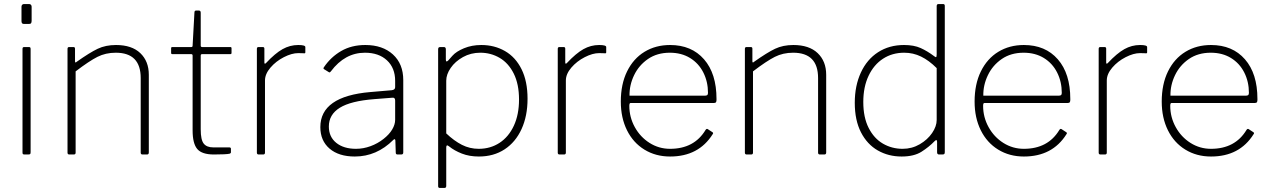

<svg xmlns="http://www.w3.org/2000/svg" viewBox="-20 -762 6271 947"><path d="M136 -660Q136 -652 133.5 -648Q131 -644 124 -644H97Q86 -644 86 -658V-729Q86 -735 89.5 -738.5Q93 -742 98 -742H124Q129 -742 132.5 -738.5Q136 -735 136 -729ZM131 -12Q131 -5 129 -2.5Q127 0 119 0H102Q95 0 93 -2Q91 -4 91 -10V-520Q91 -526 93 -528Q95 -530 100 -530H122Q127 -530 129 -528Q131 -526 131 -520Z M313 -9V-521Q313 -530 321 -530H342Q350 -530 350 -522V-460Q350 -455 352 -454Q354 -453 358 -457Q423 -503 462 -521.5Q501 -540 552 -540Q630 -540 672 -500Q714 -460 714 -393V-10Q714 0 705 0H683Q674 0 674 -9V-377Q674 -502 551 -502Q501 -502 460.5 -481.5Q420 -461 353 -410V-9Q353 0 344 0H322Q313 0 313 -9Z M977 -495Q970 -495 970 -488V-124Q970 -72 985 -53.5Q1000 -35 1032 -35H1111Q1119 -35 1119 -28V-11Q1119 -6 1113 -4Q1096 0 1035 0Q976 0 953 -27Q930 -54 930 -119V-488Q930 -495 923 -495H830Q824 -495 824 -501V-524Q824 -530 830 -530H924Q930 -530 930 -537L939 -700Q939 -710 947 -710H961Q970 -710 970 -699V-537Q970 -530 977 -530H1116Q1122 -530 1122 -524V-501Q1122 -495 1116 -495Z M1247 -9V-521Q1247 -530 1255 -530H1276Q1284 -530 1284 -522V-454Q1284 -449 1286 -448Q1288 -447 1292 -451Q1337 -499 1373.5 -519.5Q1410 -540 1451 -540Q1486 -540 1486 -530V-504Q1486 -499 1481 -499Q1478 -499 1471.5 -499.5Q1465 -500 1451 -500Q1419 -500 1380 -480Q1341 -460 1314 -428.5Q1287 -397 1287 -365V-9Q1287 0 1278 0H1256Q1247 0 1247 -9Z M1730 10Q1651 10 1605.5 -29Q1560 -68 1560 -135Q1560 -287 1807 -308L1912 -317Q1929 -319 1929 -332V-363Q1929 -427 1888.5 -464.5Q1848 -502 1780 -502Q1681 -502 1612 -410Q1610 -407 1607.5 -405.5Q1605 -404 1602 -406L1578 -421Q1573 -424 1578 -431Q1612 -481 1663 -510.5Q1714 -540 1782 -540Q1867 -540 1918 -493.5Q1969 -447 1969 -367V-10Q1969 0 1959 0H1941Q1932 0 1932 -9L1930 -70Q1929 -75 1926.5 -75.5Q1924 -76 1920 -72Q1838 10 1730 10ZM1915 -280 1826 -273Q1710 -264 1656 -230.5Q1602 -197 1602 -138Q1602 -87 1638.5 -57.5Q1675 -28 1736 -28Q1772 -28 1807.5 -41Q1843 -54 1872 -77Q1900 -99 1914.5 -123.5Q1929 -148 1929 -171V-266Q1929 -282 1915 -280Z M2179 -519V-468Q2179 -459 2183 -459Q2186 -459 2191 -464Q2193 -466 2211.5 -487Q2230 -508 2268.5 -524Q2307 -540 2354 -540Q2419 -540 2471 -510Q2523 -480 2552.5 -420.5Q2582 -361 2582 -275Q2582 -190 2552.5 -125.5Q2523 -61 2469 -25.5Q2415 10 2342 10Q2295 10 2258 -4.5Q2221 -19 2195 -40Q2188 -45 2186 -45Q2181 -45 2181 -33V155Q2181 165 2172 165H2149Q2141 165 2141 156V-518Q2141 -525 2143.5 -527.5Q2146 -530 2153 -530H2169Q2179 -530 2179 -519ZM2341 -28Q2399 -28 2444 -57.5Q2489 -87 2514.5 -142Q2540 -197 2540 -271Q2540 -347 2514 -399Q2488 -451 2444.5 -476.5Q2401 -502 2349 -502Q2302 -502 2263.5 -480.5Q2225 -459 2203 -427Q2181 -395 2181 -364V-104Q2220 -67 2258.5 -47.5Q2297 -28 2341 -28Z M2731 -9V-521Q2731 -530 2739 -530H2760Q2768 -530 2768 -522V-454Q2768 -449 2770 -448Q2772 -447 2776 -451Q2821 -499 2857.5 -519.5Q2894 -540 2935 -540Q2970 -540 2970 -530V-504Q2970 -499 2965 -499Q2962 -499 2955.5 -499.5Q2949 -500 2935 -500Q2903 -500 2864 -480Q2825 -460 2798 -428.5Q2771 -397 2771 -365V-9Q2771 0 2762 0H2740Q2731 0 2731 -9Z M3285 -28Q3404 -28 3460 -121Q3465 -129 3471 -125L3494 -110Q3500 -106 3495 -100Q3426 10 3285 10Q3214 10 3158.5 -24Q3103 -58 3072.5 -119.5Q3042 -181 3042 -261Q3042 -347 3073 -410Q3104 -473 3159 -506.5Q3214 -540 3285 -540Q3391 -540 3452.5 -469.5Q3514 -399 3514 -274V-269Q3514 -262 3511.5 -258Q3509 -254 3501 -254H3090Q3084 -254 3084 -240Q3084 -184 3111 -135Q3138 -86 3184 -57Q3230 -28 3285 -28ZM3455 -290Q3465 -290 3468.5 -293Q3472 -296 3472 -304Q3472 -359 3449 -404.5Q3426 -450 3383.5 -476Q3341 -502 3284 -502Q3221 -502 3176 -471Q3131 -440 3107.5 -391Q3084 -342 3085 -290Z M3654 -9V-521Q3654 -530 3662 -530H3683Q3691 -530 3691 -522V-460Q3691 -455 3693 -454Q3695 -453 3699 -457Q3764 -503 3803 -521.5Q3842 -540 3893 -540Q3971 -540 4013 -500Q4055 -460 4055 -393V-10Q4055 0 4046 0H4024Q4015 0 4015 -9V-377Q4015 -502 3892 -502Q3842 -502 3801.5 -481.5Q3761 -461 3694 -410V-9Q3694 0 3685 0H3663Q3654 0 3654 -9Z M4602 -11V-62Q4602 -71 4598 -71Q4595 -71 4590 -66Q4562 -37 4525 -13.5Q4488 10 4427 10Q4362 10 4309.5 -20Q4257 -50 4226.5 -109.5Q4196 -169 4196 -255Q4196 -339 4226 -404Q4256 -469 4311 -504.5Q4366 -540 4439 -540Q4488 -540 4521 -525Q4554 -510 4586 -486Q4594 -480 4596 -480Q4600 -480 4600 -493V-732Q4600 -742 4609 -742H4632Q4640 -742 4640 -733V-12Q4640 -5 4637.5 -2.5Q4635 0 4628 0H4612Q4602 0 4602 -11ZM4440 -502Q4381 -502 4335.5 -472.5Q4290 -443 4264 -388Q4238 -333 4238 -259Q4238 -183 4264.5 -131Q4291 -79 4335 -53.5Q4379 -28 4432 -28Q4478 -28 4516.5 -50.5Q4555 -73 4577.5 -106Q4600 -139 4600 -170V-426Q4562 -464 4523 -483Q4484 -502 4440 -502Z M5030 -28Q5149 -28 5205 -121Q5210 -129 5216 -125L5239 -110Q5245 -106 5240 -100Q5171 10 5030 10Q4959 10 4903.5 -24Q4848 -58 4817.5 -119.5Q4787 -181 4787 -261Q4787 -347 4818 -410Q4849 -473 4904 -506.5Q4959 -540 5030 -540Q5136 -540 5197.5 -469.5Q5259 -399 5259 -274V-269Q5259 -262 5256.5 -258Q5254 -254 5246 -254H4835Q4829 -254 4829 -240Q4829 -184 4856 -135Q4883 -86 4929 -57Q4975 -28 5030 -28ZM5200 -290Q5210 -290 5213.5 -293Q5217 -296 5217 -304Q5217 -359 5194 -404.5Q5171 -450 5128.5 -476Q5086 -502 5029 -502Q4966 -502 4921 -471Q4876 -440 4852.5 -391Q4829 -342 4830 -290Z M5399 -9V-521Q5399 -530 5407 -530H5428Q5436 -530 5436 -522V-454Q5436 -449 5438 -448Q5440 -447 5444 -451Q5489 -499 5525.5 -519.5Q5562 -540 5603 -540Q5638 -540 5638 -530V-504Q5638 -499 5633 -499Q5630 -499 5623.5 -499.5Q5617 -500 5603 -500Q5571 -500 5532 -480Q5493 -460 5466 -428.5Q5439 -397 5439 -365V-9Q5439 0 5430 0H5408Q5399 0 5399 -9Z M5953 -28Q6072 -28 6128 -121Q6133 -129 6139 -125L6162 -110Q6168 -106 6163 -100Q6094 10 5953 10Q5882 10 5826.5 -24Q5771 -58 5740.5 -119.5Q5710 -181 5710 -261Q5710 -347 5741 -410Q5772 -473 5827 -506.5Q5882 -540 5953 -540Q6059 -540 6120.5 -469.5Q6182 -399 6182 -274V-269Q6182 -262 6179.5 -258Q6177 -254 6169 -254H5758Q5752 -254 5752 -240Q5752 -184 5779 -135Q5806 -86 5852 -57Q5898 -28 5953 -28ZM6123 -290Q6133 -290 6136.5 -293Q6140 -296 6140 -304Q6140 -359 6117 -404.5Q6094 -450 6051.5 -476Q6009 -502 5952 -502Q5889 -502 5844 -471Q5799 -440 5775.5 -391Q5752 -342 5753 -290Z"/></svg>

Font: Libre Franklin Thin
Style: Regular
Weight: 250
Designer: Pablo Impallari, Rodrigo Fuenzalida
Foundry: Impallari Type
Version: Version 1.002; ttfautohint (v1.5)